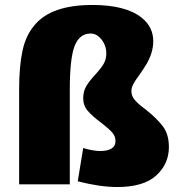

<svg xmlns="http://www.w3.org/2000/svg" viewBox="-20 -707 730 773"><path d="M568 -265Q612 -230 636 -198Q660 -166 660 -115Q660 -47 609 -0.5Q558 46 452 46Q383 46 293 23L315 -111Q355 -99 384 -99Q413 -99 429 -109Q445 -119 445 -139Q445 -159 431 -174.5Q417 -190 387 -213Q352 -239 333.5 -260.5Q315 -282 315 -311Q315 -339 327 -359.5Q339 -380 363 -406Q386 -431 397 -449.5Q408 -468 408 -492Q408 -523 389 -547.5Q370 -572 345 -572Q300 -572 280.5 -522Q261 -472 261 -346V35H57V-346Q57 -439 70.5 -502.5Q84 -566 121 -608Q188 -687 352 -687Q486 -687 550 -636Q597 -599 597 -541Q597 -497 571 -451Q557 -428 543 -408Q525 -384 517 -369Q509 -354 509 -340Q509 -320 523.5 -303.5Q538 -287 568 -265Z"/></svg>

Font: Lalezar
Style: Bold
Weight: 700
Designer: Borna Izadpanah
Foundry: Borna Izadpanah
Version: Version 1.003;January 24, 2021;FontCreator 13.0.0.2683 64-bi